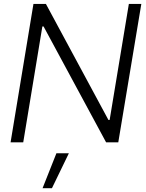

<svg xmlns="http://www.w3.org/2000/svg" viewBox="-20 -748 768 1009"><path d="M722.7 -727.5 601.6 0H537.6L209 -608.9H202.6L102.1 0H35.6L155.8 -727.5H221.2L549.8 -117.7H556.2L657.2 -727.5ZM203.6 241.2 276.4 57.6H341.8L252.9 241.2Z"/></svg>

Font: Inter Tight Light
Style: Italic
Weight: 300
Italic angle: -9.39999°
Designer: Rasmus Andersson
Foundry: rsms
Version: Version 3.004